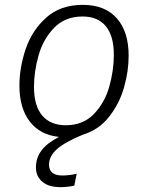

<svg xmlns="http://www.w3.org/2000/svg" viewBox="-20 -554 609 791"><path d="M182 124Q182 169 237 169Q264 169 296 162L286 211Q256 217 229 217Q180 217 154 194.5Q128 172 128 136Q128 97 150.5 66.5Q173 36 223 10Q145 2 102.5 -53.5Q60 -109 60 -201Q60 -276 86 -352.5Q112 -429 170.5 -481.5Q229 -534 321 -534Q412 -534 461 -479Q510 -424 510 -324Q510 -261 491 -194Q472 -127 429.5 -73Q387 -19 321 1Q246 32 214 61Q182 90 182 124ZM251 -38Q322 -38 366.5 -84Q411 -130 430 -196.5Q449 -263 449 -328Q449 -406 416 -446Q383 -486 320 -486Q248 -486 203 -439.5Q158 -393 139 -326Q120 -259 120 -196Q120 -118 154 -78Q188 -38 251 -38Z"/></svg>

Font: Fira Sans Light
Style: Italic
Weight: 300
Italic angle: -8°
Designer: bBox Type GmbH & Carrois Corporate GbR & Edenspiekermann AG
Foundry: bBox Type GmbH & Carrois Corporate GbR & Edenspiekermann AG
Version: Version 4.301